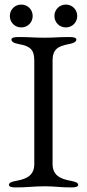

<svg xmlns="http://www.w3.org/2000/svg" viewBox="-20 -815 380 840"><path d="M73 -695C101 -695 123 -717 123 -745C123 -773 101 -795 73 -795C45 -795 23 -773 23 -745C23 -717 45 -695 73 -695ZM268 -695C296 -695 318 -717 318 -745C318 -773 296 -795 268 -795C240 -795 218 -773 218 -745C218 -717 240 -695 268 -695ZM48 5C102 5 126 0 176 0C222 0 239 5 293 5C310 5 322 2 322 -6C322 -15 312 -20 289 -24C239 -33 210 -51 210 -98V-550C210 -597 231 -613 281 -622C304 -626 314 -633 314 -642C314 -650 302 -653 285 -653C231 -653 219 -650 176 -650C130 -650 113 -653 59 -653C42 -653 30 -650 30 -642C30 -633 40 -626 63 -622C113 -613 130 -597 130 -550V-98C130 -51 102 -33 52 -24C29 -20 19 -15 19 -6C19 2 31 5 48 5Z"/></svg>

Font: Garamond-Math
Style: Regular
Weight: 400
Version: Version 2019-08-16